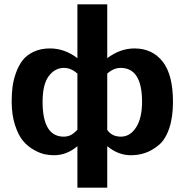

<svg xmlns="http://www.w3.org/2000/svg" viewBox="-20 -707 870 888"><path d="M34 -238Q34 -274 38 -305.5Q42 -337 54 -370.5Q66 -404 84.5 -428Q103 -452 135.5 -467.5Q168 -483 211 -483Q279 -483 338 -438V-687H476V-438Q536 -483 602 -483Q684 -483 732 -422.5Q780 -362 780 -236Q780 -163 762 -111.5Q744 -60 713 -35Q682 -10 651 0.5Q620 11 585 11Q527 11 476 -31V161H338V-31Q289 11 229 11Q209 11 187 6.5Q165 2 136.5 -14Q108 -30 86.5 -55.5Q65 -81 49.5 -128.5Q34 -176 34 -238ZM177 -236Q177 -75 275 -75Q286 -75 296 -78Q306 -81 313 -85.5Q320 -90 325 -94.5Q330 -99 334 -103L338 -107V-367Q308 -393 276 -393Q234 -393 205.5 -355Q177 -317 177 -236ZM476 -106Q498 -75 539 -75Q582 -75 609.5 -118Q637 -161 637 -236Q637 -393 538 -393Q506 -393 476 -367Z"/></svg>

Font: Coval
Style: Heavy
Weight: 900
Foundry: Context Ltd
Version: Version 001.000